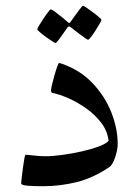

<svg xmlns="http://www.w3.org/2000/svg" viewBox="-20 -643 479 669"><path d="M390.1 -141.1Q390.1 -121.6 381.3 -95.2Q372.6 -68.8 361.3 -61Q304.2 -22.5 246.6 -8.3Q189 5.9 128.9 5.9Q93.3 5.9 73.5 3.9Q53.7 2 53.7 -4.4Q53.7 -6.3 55.4 -21.7Q57.1 -37.1 59.6 -56.2Q62 -75.2 64.7 -89.6Q67.4 -104 69.3 -104Q72.8 -104 96.2 -101.3Q119.6 -98.6 138.2 -98.6Q163.6 -98.6 197.8 -103.3Q231.9 -107.9 265.9 -115.7Q299.8 -123.5 325.2 -133.1Q350.6 -142.6 358.4 -152.3Q354.5 -186.5 332.8 -215.1Q311 -243.7 280.3 -265.4Q249.5 -287.1 217.8 -301Q186 -314.9 162.1 -319.3Q157.7 -321.8 157.7 -327.6Q157.7 -333.5 161.4 -348.9Q165 -364.3 169.9 -381.3Q174.8 -398.4 179.4 -410.9Q184.1 -423.3 185.5 -423.3Q189.5 -423.3 192.4 -421.9Q257.3 -400.4 301.3 -354.5Q345.2 -308.6 367.7 -252Q390.1 -195.3 390.1 -141.1ZM333.5 -574.2Q333.5 -571.8 327.4 -560.8Q321.3 -549.8 312.7 -536.6Q304.2 -523.4 296.9 -513.9Q289.6 -504.4 286.6 -504.4Q285.2 -504.4 276.1 -510.7Q267.1 -517.1 255.6 -525.6Q244.1 -534.2 235.6 -541Q227.1 -547.9 226.1 -548.3Q223.1 -550.8 220.7 -550.8Q218.3 -550.8 215.8 -548.3Q214.8 -547.4 205.6 -533.7Q196.3 -520 186.3 -506.6Q176.3 -493.2 173.3 -493.2Q171.4 -493.2 161.4 -499.5Q151.4 -505.9 139.4 -514.6Q127.4 -523.4 118.7 -531Q109.9 -538.6 109.9 -541Q109.9 -543.9 116.5 -554.7Q123 -565.4 131.6 -578.4Q140.1 -591.3 147.5 -600.8Q154.8 -610.4 156.2 -610.4Q160.6 -610.4 174.3 -600.1Q188 -589.8 200.7 -579.3Q213.4 -568.8 214.4 -567.4Q218.8 -563 220.7 -563Q223.6 -563 227.1 -568.4Q228 -569.8 237.5 -583.3Q247.1 -596.7 257.1 -609.9Q267.1 -623 269 -623Q271.5 -623 281.5 -616.2Q291.5 -609.4 303.7 -600.3Q315.9 -591.3 324.7 -583.5Q333.5 -575.7 333.5 -574.2Z"/></svg>

Font: Scheherazade New
Style: Regular
Weight: 400
Designer: SIL International
Foundry: SIL International
Version: Version 4.000